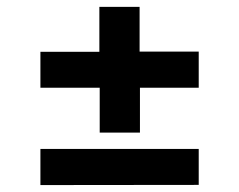

<svg xmlns="http://www.w3.org/2000/svg" viewBox="-20 -655 690 554"><path d="M267.7 -272.3V-401.9H96.6V-505.6H266.7V-635.2H382.8V-506.1H553.4V-401.9H383.8V-272.3ZM96.6 -121V-225.2H553.4V-121.5Z"/></svg>

Font: REM Medium
Style: Regular
Weight: 500
Designer: Octavio Pardo
Foundry: Ashler Design
Version: Version 1.005;gftools[0.9.28]